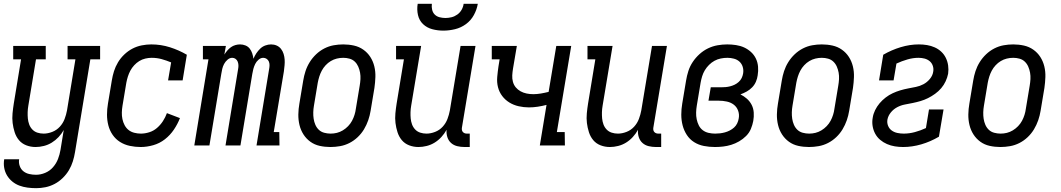

<svg xmlns="http://www.w3.org/2000/svg" viewBox="-23 -760 5543 1003"><path d="M166 223Q143 223 120.5 220Q98 217 78 209.5Q58 202 41.5 188.5Q25 175 14 157Q3 139 -1 117Q-5 95 -1 72H77Q74 90 80 107Q86 124 99 134.5Q112 145 129.5 149Q147 153 165 153Q189 153 213 143Q237 133 254 113.5Q271 94 280 70.5Q289 47 293 23L310 -81Q299 -61 283 -44Q267 -27 247.5 -15Q228 -3 206 2.5Q184 8 163 8Q137 8 114 -1Q91 -10 76 -28Q61 -46 53.5 -69.5Q46 -93 43 -117.5Q40 -142 42.5 -168Q45 -194 49 -219L87 -450H46V-520H216V-450H165L125 -208Q122 -191 121.5 -174Q121 -157 122.5 -141Q124 -125 129.5 -110Q135 -95 146 -83.5Q157 -72 172.5 -67Q188 -62 205 -62Q227 -62 250 -71Q273 -80 289.5 -98Q306 -116 314.5 -138.5Q323 -161 327 -183L371 -450H330V-520H500V-450H449L369 34Q365 59 357.5 83Q350 107 337 129Q324 151 304.5 170Q285 189 262 201Q239 213 214.5 218Q190 223 166 223Z M712 8Q683 8 655 2Q627 -4 604 -18.5Q581 -33 565.5 -55.5Q550 -78 543 -105Q536 -132 536 -161Q536 -190 541 -219L561 -339Q565 -364 572.5 -388Q580 -412 593.5 -434.5Q607 -457 626.5 -475.5Q646 -494 669 -506Q692 -518 717.5 -523Q743 -528 767 -528Q818 -528 865 -513Q912 -498 953 -474L931 -340H855L871 -434Q847 -444 822 -451Q797 -458 769 -458Q753 -458 736 -454Q719 -450 704.5 -441Q690 -432 678 -419Q666 -406 658 -391Q650 -376 645 -360Q640 -344 637 -328L617 -208Q614 -190 613.5 -172.5Q613 -155 616.5 -138Q620 -121 628 -106Q636 -91 648.5 -81Q661 -71 678 -66.5Q695 -62 713 -62Q734 -62 756.5 -69Q779 -76 797 -91.5Q815 -107 828 -127Q841 -147 849 -169L917 -143Q905 -112 885.5 -83Q866 -54 838.5 -32.5Q811 -11 777.5 -1.5Q744 8 712 8Z M992 0 1066 -450H1037V-520H1157L1149 -475Q1156 -486 1164.5 -496Q1173 -506 1183.5 -513.5Q1194 -521 1206.5 -524.5Q1219 -528 1231 -528Q1246 -528 1259.5 -522.5Q1273 -517 1281.5 -506Q1290 -495 1294.5 -481.5Q1299 -468 1301 -453Q1307 -468 1316 -481.5Q1325 -495 1336.5 -506Q1348 -517 1363 -522.5Q1378 -528 1393 -528Q1409 -528 1422.5 -522Q1436 -516 1445 -504.5Q1454 -493 1458.5 -478.5Q1463 -464 1464 -449Q1465 -434 1463.5 -418.5Q1462 -403 1460 -387L1407 -70H1436L1437 0H1317L1383 -400Q1385 -410 1385 -420Q1385 -430 1381.5 -438.5Q1378 -447 1370 -452.5Q1362 -458 1352 -458Q1339 -458 1327.5 -448Q1316 -438 1310 -425.5Q1304 -413 1300.5 -400Q1297 -387 1295 -374L1233 0H1155L1221 -400Q1223 -410 1222.5 -420Q1222 -430 1218.5 -438.5Q1215 -447 1207.5 -452.5Q1200 -458 1190 -458Q1177 -458 1165.5 -448Q1154 -438 1147.5 -425.5Q1141 -413 1138 -400Q1135 -387 1133 -374L1071 0Z M1703 8Q1674 8 1647 2Q1620 -4 1598.5 -19.5Q1577 -35 1562.5 -57.5Q1548 -80 1541.5 -107Q1535 -134 1535.5 -162.5Q1536 -191 1541 -219L1561 -339Q1565 -364 1573 -388.5Q1581 -413 1595 -435.5Q1609 -458 1628.5 -476.5Q1648 -495 1671.5 -507Q1695 -519 1720 -523.5Q1745 -528 1770 -528Q1799 -528 1826 -522Q1853 -516 1875 -500.5Q1897 -485 1911.5 -462.5Q1926 -440 1932.5 -413Q1939 -386 1938 -357.5Q1937 -329 1933 -301L1913 -181Q1909 -156 1900.5 -131.5Q1892 -107 1878.5 -84.5Q1865 -62 1845.5 -43.5Q1826 -25 1802.5 -13Q1779 -1 1753.5 3.5Q1728 8 1703 8ZM1704 -62Q1721 -62 1737 -66Q1753 -70 1768 -79Q1783 -88 1795.5 -101Q1808 -114 1816 -129Q1824 -144 1829 -160Q1834 -176 1836 -192L1856 -312Q1859 -329 1860 -346.5Q1861 -364 1858 -380.5Q1855 -397 1848.5 -412Q1842 -427 1830.5 -438Q1819 -449 1803 -453.5Q1787 -458 1770 -458Q1753 -458 1736.5 -454Q1720 -450 1705 -441Q1690 -432 1678 -419Q1666 -406 1658 -391Q1650 -376 1645 -360Q1640 -344 1637 -328L1617 -208Q1614 -191 1613.5 -173.5Q1613 -156 1615.5 -139.5Q1618 -123 1624.5 -108Q1631 -93 1642.5 -82Q1654 -71 1670.5 -66.5Q1687 -62 1704 -62Z M2163 8Q2137 8 2114 -1Q2091 -10 2076 -28Q2061 -46 2053.5 -69.5Q2046 -93 2043 -117.5Q2040 -142 2042.5 -168Q2045 -194 2049 -219L2087 -450H2046V-520H2177L2125 -208Q2122 -191 2121.5 -174Q2121 -157 2122.5 -141Q2124 -125 2129.5 -110Q2135 -95 2146 -83.5Q2157 -72 2172.5 -67Q2188 -62 2205 -62Q2227 -62 2250 -71Q2273 -80 2289.5 -98Q2306 -116 2314.5 -138.5Q2323 -161 2327 -183L2383 -520H2461L2390 -93Q2389 -87 2390 -81Q2391 -75 2395 -70.5Q2399 -66 2404.5 -64Q2410 -62 2416 -62H2431V8H2404Q2384 8 2365.5 3.5Q2347 -1 2333.5 -13Q2320 -25 2314 -43.5Q2308 -62 2310 -82Q2299 -62 2283 -44.5Q2267 -27 2247.5 -15Q2228 -3 2206 2.5Q2184 8 2163 8ZM2293 -600Q2263 -600 2235 -607.5Q2207 -615 2187 -634Q2167 -653 2160.5 -681.5Q2154 -710 2159 -740H2233Q2231 -724 2234.5 -709Q2238 -694 2248 -684Q2258 -674 2273 -670Q2288 -666 2304 -666Q2320 -666 2336 -670Q2352 -674 2366 -684Q2380 -694 2388.5 -709Q2397 -724 2399 -740H2473Q2468 -710 2452.5 -681.5Q2437 -653 2411 -634Q2385 -615 2354 -607.5Q2323 -600 2293 -600Z M2797 0 2832 -212Q2809 -206 2786 -202.5Q2763 -199 2740 -199Q2713 -199 2686.5 -205Q2660 -211 2638 -224.5Q2616 -238 2600.5 -258.5Q2585 -279 2578.5 -304.5Q2572 -330 2574.5 -358Q2577 -386 2581 -413L2587 -450H2546V-520H2677L2657 -402Q2654 -384 2653 -366.5Q2652 -349 2656.5 -332.5Q2661 -316 2671.5 -303.5Q2682 -291 2696.5 -283Q2711 -275 2728 -271.5Q2745 -268 2763 -268Q2782 -268 2802.5 -271.5Q2823 -275 2843 -280L2883 -520H2961L2886 -70H2927L2928 0Z M3163 8Q3137 8 3114 -1Q3091 -10 3076 -28Q3061 -46 3053.5 -69.5Q3046 -93 3043 -117.5Q3040 -142 3042.5 -168Q3045 -194 3049 -219L3087 -450H3046V-520H3177L3125 -208Q3122 -191 3121.5 -174Q3121 -157 3122.5 -141Q3124 -125 3129.5 -110Q3135 -95 3146 -83.5Q3157 -72 3172.5 -67Q3188 -62 3205 -62Q3227 -62 3250 -71Q3273 -80 3289.5 -98Q3306 -116 3314.5 -138.5Q3323 -161 3327 -183L3383 -520H3461L3390 -93Q3389 -87 3390 -81Q3391 -75 3395 -70.5Q3399 -66 3404.5 -64Q3410 -62 3416 -62H3431V8H3404Q3384 8 3365.5 3.5Q3347 -1 3333.5 -13Q3320 -25 3314 -43.5Q3308 -62 3310 -82Q3299 -62 3283 -44.5Q3267 -27 3247.5 -15Q3228 -3 3206 2.5Q3184 8 3163 8Z M3712 8Q3682 8 3654 2.5Q3626 -3 3603 -17.5Q3580 -32 3565 -55Q3550 -78 3543 -105Q3536 -132 3536 -161Q3536 -190 3541 -219L3561 -339Q3565 -364 3573 -389Q3581 -414 3596 -436.5Q3611 -459 3631.5 -477.5Q3652 -496 3676 -507.5Q3700 -519 3725.5 -523.5Q3751 -528 3776 -528Q3799 -528 3822 -524.5Q3845 -521 3864.5 -512Q3884 -503 3900 -488.5Q3916 -474 3925.5 -454.5Q3935 -435 3937 -412Q3939 -389 3935 -366Q3933 -350 3926 -333.5Q3919 -317 3906.5 -304Q3894 -291 3878 -282Q3862 -273 3845 -267Q3863 -258 3878.5 -244.5Q3894 -231 3903.5 -212.5Q3913 -194 3914.5 -172Q3916 -150 3912 -128Q3908 -107 3899.5 -86.5Q3891 -66 3874.5 -49.5Q3858 -33 3838 -21.5Q3818 -10 3797 -3.5Q3776 3 3754.5 5.5Q3733 8 3712 8ZM3713 -62Q3726 -62 3738.5 -63.5Q3751 -65 3764 -68.5Q3777 -72 3789.5 -78.5Q3802 -85 3812 -94Q3822 -103 3828 -115.5Q3834 -128 3836 -141Q3840 -162 3833 -181.5Q3826 -201 3810.5 -213Q3795 -225 3774 -229.5Q3753 -234 3732 -234H3678L3690 -304H3744Q3756 -304 3767.5 -305Q3779 -306 3791 -309Q3803 -312 3814.5 -317.5Q3826 -323 3836 -332Q3846 -341 3851.5 -352.5Q3857 -364 3859 -376Q3862 -394 3857 -410.5Q3852 -427 3840 -438Q3828 -449 3811 -453.5Q3794 -458 3777 -458Q3760 -458 3742.5 -454.5Q3725 -451 3709.5 -442.5Q3694 -434 3681 -421Q3668 -408 3659 -393Q3650 -378 3645 -361.5Q3640 -345 3637 -328L3617 -208Q3614 -190 3613.5 -172Q3613 -154 3616.5 -137Q3620 -120 3627.5 -105Q3635 -90 3648 -80Q3661 -70 3678 -66Q3695 -62 3713 -62Z M4203 8Q4174 8 4147 2Q4120 -4 4098.5 -19.5Q4077 -35 4062.5 -57.5Q4048 -80 4041.5 -107Q4035 -134 4035.5 -162.5Q4036 -191 4041 -219L4061 -339Q4065 -364 4073 -388.5Q4081 -413 4095 -435.5Q4109 -458 4128.5 -476.5Q4148 -495 4171.5 -507Q4195 -519 4220 -523.5Q4245 -528 4270 -528Q4299 -528 4326 -522Q4353 -516 4375 -500.5Q4397 -485 4411.5 -462.5Q4426 -440 4432.5 -413Q4439 -386 4438 -357.5Q4437 -329 4433 -301L4413 -181Q4409 -156 4400.5 -131.5Q4392 -107 4378.5 -84.5Q4365 -62 4345.5 -43.5Q4326 -25 4302.5 -13Q4279 -1 4253.5 3.5Q4228 8 4203 8ZM4204 -62Q4221 -62 4237 -66Q4253 -70 4268 -79Q4283 -88 4295.5 -101Q4308 -114 4316 -129Q4324 -144 4329 -160Q4334 -176 4336 -192L4356 -312Q4359 -329 4360 -346.5Q4361 -364 4358 -380.5Q4355 -397 4348.5 -412Q4342 -427 4330.5 -438Q4319 -449 4303 -453.5Q4287 -458 4270 -458Q4253 -458 4236.5 -454Q4220 -450 4205 -441Q4190 -432 4178 -419Q4166 -406 4158 -391Q4150 -376 4145 -360Q4140 -344 4137 -328L4117 -208Q4114 -191 4113.5 -173.5Q4113 -156 4115.5 -139.5Q4118 -123 4124.5 -108Q4131 -93 4142.5 -82Q4154 -71 4170.5 -66.5Q4187 -62 4204 -62Z M4695 8Q4673 8 4651.5 4.5Q4630 1 4610.5 -7.5Q4591 -16 4575 -29.5Q4559 -43 4549 -61.5Q4539 -80 4535.5 -101.5Q4532 -123 4536 -145Q4539 -165 4548.5 -184.5Q4558 -204 4572 -220.5Q4586 -237 4603.5 -250.5Q4621 -264 4640.5 -273Q4660 -282 4680 -288Q4700 -294 4721 -298Q4742 -302 4762 -306Q4782 -310 4801 -320Q4820 -330 4834.5 -347.5Q4849 -365 4852 -385Q4855 -401 4850 -416Q4845 -431 4833.5 -440.5Q4822 -450 4807 -454Q4792 -458 4775 -458Q4747 -458 4717.5 -449.5Q4688 -441 4660 -428L4645 -340H4569L4591 -474Q4634 -499 4682 -513.5Q4730 -528 4777 -528Q4799 -528 4820 -524.5Q4841 -521 4860 -512.5Q4879 -504 4894 -490Q4909 -476 4918 -457.5Q4927 -439 4930 -418Q4933 -397 4930 -375Q4926 -355 4917 -335.5Q4908 -316 4894 -299.5Q4880 -283 4862 -270Q4844 -257 4825 -247.5Q4806 -238 4785.5 -232Q4765 -226 4745 -222Q4725 -218 4704 -214Q4683 -210 4664 -200Q4645 -190 4631 -173Q4617 -156 4613 -136Q4610 -119 4616 -103.5Q4622 -88 4635 -78.5Q4648 -69 4664.5 -65.5Q4681 -62 4698 -62Q4727 -62 4756.5 -70Q4786 -78 4814 -91L4830 -188H4906L4882 -46Q4838 -20 4790 -6Q4742 8 4695 8Z M5203 8Q5174 8 5147 2Q5120 -4 5098.5 -19.5Q5077 -35 5062.5 -57.5Q5048 -80 5041.5 -107Q5035 -134 5035.5 -162.5Q5036 -191 5041 -219L5061 -339Q5065 -364 5073 -388.5Q5081 -413 5095 -435.5Q5109 -458 5128.5 -476.5Q5148 -495 5171.5 -507Q5195 -519 5220 -523.5Q5245 -528 5270 -528Q5299 -528 5326 -522Q5353 -516 5375 -500.5Q5397 -485 5411.5 -462.5Q5426 -440 5432.5 -413Q5439 -386 5438 -357.5Q5437 -329 5433 -301L5413 -181Q5409 -156 5400.5 -131.5Q5392 -107 5378.5 -84.5Q5365 -62 5345.5 -43.5Q5326 -25 5302.5 -13Q5279 -1 5253.5 3.5Q5228 8 5203 8ZM5204 -62Q5221 -62 5237 -66Q5253 -70 5268 -79Q5283 -88 5295.5 -101Q5308 -114 5316 -129Q5324 -144 5329 -160Q5334 -176 5336 -192L5356 -312Q5359 -329 5360 -346.5Q5361 -364 5358 -380.5Q5355 -397 5348.5 -412Q5342 -427 5330.5 -438Q5319 -449 5303 -453.5Q5287 -458 5270 -458Q5253 -458 5236.5 -454Q5220 -450 5205 -441Q5190 -432 5178 -419Q5166 -406 5158 -391Q5150 -376 5145 -360Q5140 -344 5137 -328L5117 -208Q5114 -191 5113.5 -173.5Q5113 -156 5115.5 -139.5Q5118 -123 5124.5 -108Q5131 -93 5142.5 -82Q5154 -71 5170.5 -66.5Q5187 -62 5204 -62Z"/></svg>

Font: Iosevka Curly Slab
Style: Italic
Weight: 400
Italic angle: -9°
Monospace: yes
Designer: Belleve Invis
Foundry: Belleve Invis
Version: Version 22.1.2; ttfautohint (v1.8.4)